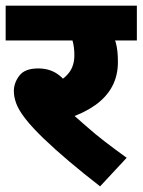

<svg xmlns="http://www.w3.org/2000/svg" viewBox="-20 -642 504 679"><path d="M362 -499 371 -538Q382 -517 389.5 -491Q397 -465 397 -423Q397 -374 376.5 -336Q356 -298 316.5 -270Q277 -242 222 -224V-251Q252 -225 284 -196.5Q316 -168 352.5 -140Q389 -112 428 -84L334 17Q277 -27 225.5 -70.5Q174 -114 134 -152.5Q94 -191 69 -223Q46 -253 37.5 -276Q29 -299 29 -320Q29 -349 48.5 -374.5Q68 -400 115 -400Q160 -400 191 -374.5Q222 -349 250 -299L167 -342Q206 -361 224.5 -385.5Q243 -410 243 -447Q243 -477 236 -500Q229 -523 217 -541L261 -499H0V-622H464V-499Z"/></svg>

Font: Noto Sans Devanagari ExtraBold
Style: Regular
Weight: 800
Version: Version 2.003